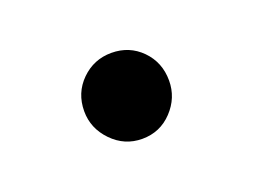

<svg xmlns="http://www.w3.org/2000/svg" viewBox="-38 -373 333 252"><g transform="rotate(-20 128.0 -247.0)"><path d="M128.5 -187Q104 -187 86.5 -205Q69 -223 69 -247Q69 -272.5 86.5 -289.8Q104 -307 128.5 -307Q153.5 -307 170.5 -289.8Q187.5 -272.5 187.5 -247Q187.5 -223 170.5 -205Q153.5 -187 128.5 -187Z"/></g></svg>

Font: Fraunces 9pt SuperSoft Light
Style: Regular
Weight: 300
Version: Version 1.000;[b76b70a41]